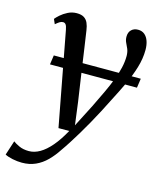

<svg xmlns="http://www.w3.org/2000/svg" viewBox="-164 -635 801 967"><g transform="rotate(15 236.0 -151.5)"><path d="M84 -456Q80.5 -475 75 -482.2Q69.5 -489.5 60.5 -489.5Q51.5 -489.5 42.8 -484Q34 -478.5 22.5 -468.5L11.5 -493.5Q18 -502 33.5 -515.8Q49 -529.5 70.2 -540.2Q91.5 -551 116 -551Q140 -551 153.8 -542.2Q167.5 -533.5 174.5 -517.8Q181.5 -502 184.5 -480.5Q191 -437 197.5 -392.2Q204 -347.5 210.5 -302Q217 -256.5 223.8 -211.2Q230.5 -166 237 -122L252.5 -3L312.5 -120Q335 -166 353.5 -205.2Q372 -244.5 385.2 -279Q398.5 -313.5 406 -345.2Q413.5 -377 413.5 -408Q413 -429.5 406.8 -444Q400.5 -458.5 394 -471.8Q387.5 -485 387.5 -502Q387.5 -524.5 400.8 -537.5Q414 -550.5 435.5 -550.5Q456 -550.5 469.8 -539Q483.5 -527.5 490.5 -507.5Q497.5 -487.5 497.5 -461.5Q497.5 -416.5 483 -368.5Q468.5 -320.5 445.8 -272.5Q423 -224.5 399 -178.5Q381.5 -143 362.5 -107Q343.5 -71 324.5 -37Q305.5 -3 286.8 28Q268 59 251 85.8Q234 112.5 219 133.5Q197 167.5 171 193.5Q145 219.5 113.2 233.8Q81.5 248 42.5 248Q18.5 248 -6.5 242.8Q-31.5 237.5 -46.5 229.5L-22 154Q-12 162 9.5 172.2Q31 182.5 61.5 182.5Q90 182.5 118.5 166Q147 149.5 175.5 116.2Q204 83 232 32H176ZM512 -315.5 505 -267H51.5L58.5 -315.5Z"/></g></svg>

Font: Merriweather 60pt
Style: Italic
Weight: 400
Italic angle: -7.8°
Version: Version 2.101